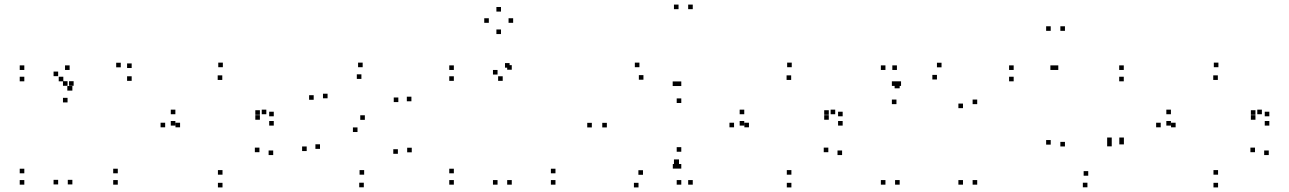

<svg xmlns="http://www.w3.org/2000/svg" viewBox="-20 -795 5620 837"><path d="M86 -490V-510H66V-490ZM86 -440.5V-460.5H66V-440.5ZM256 -440.5V-460.5H236V-440.5ZM233.5 -463V-483H213.5V-463ZM233.5 9V-11H213.5V9ZM295.5 9V-11H275.5V9ZM295.5 -400V-420H275.5V-400ZM293.5 -400V-420H273.5V-400ZM283.5 -490V-510H263.5V-490ZM554 -498.5V-518.5H534V-498.5ZM506.5 -501.5V-521.5H486.5V-501.5ZM301 -421V-441H281V-421ZM274.5 -421V-441H254.5V-421ZM274.5 -348.5V-368.5H254.5V-348.5ZM554 -442.5V-462.5H534V-442.5ZM493.5 10V-10H473.5V10ZM493.5 -39.5V-59.5H473.5V-39.5ZM86 -39.5V-59.5H66V-39.5ZM86 10V-10H66V10Z M950 22V2H930V22ZM1171 -119V-139H1151V-119ZM1111 -131.5V-151.5H1091V-131.5ZM950 -33.5V-53.5H930V-33.5ZM765 -240V-260H745V-240ZM949 -446.5V-466.5H929V-446.5ZM1113 -294.5V-314.5H1093V-294.5ZM1113 -273V-293H1093V-273ZM1141 -297V-317H1121V-297ZM744.5 -297V-317H724.5V-297ZM744.5 -247.5V-267.5H724.5V-247.5ZM1173.5 -247.5V-267.5H1153.5V-247.5ZM1173.5 -288V-308H1153.5V-288ZM951.5 -502V-522H931.5V-502ZM700 -240V-260H680V-240Z M1347.5 -360V-380H1327.5V-360ZM1538.5 -219.5V-239.5H1518.5V-219.5ZM1714.5 -124.5V-144.5H1694.5V-124.5ZM1567.5 -33.5V-53.5H1547.5V-33.5ZM1375 -146V-166H1355V-146ZM1317 -136.5V-156.5H1297V-136.5ZM1566 21.5V1.5H1546V21.5ZM1775 -131V-151H1755V-131ZM1570.5 -272.5V-292.5H1550.5V-272.5ZM1408 -366.5V-386.5H1388V-366.5ZM1555.5 -451V-471H1535.5V-451ZM1716.5 -350V-370H1696.5V-350ZM1773.5 -353.5V-373.5H1753.5V-353.5ZM1561 -502V-522H1541V-502Z M2211 -491V-511H2191V-491ZM2201.5 -500V-520H2181.5V-500ZM1958.5 -490V-510H1938.5V-490ZM1958.5 -442.5V-462.5H1938.5V-442.5ZM2171.5 -442.5V-462.5H2151.5V-442.5ZM2149 -470V-490H2129V-470ZM2149 10V-10H2129V10ZM2211 10V-10H2191V10ZM2401.5 10V-10H2381.5V10ZM2401.5 -39.5V-59.5H2381.5V-39.5ZM1958.5 -39.5V-59.5H1938.5V-39.5ZM1958.5 10V-10H1938.5V10ZM2217 -695.5V-715.5H2197V-695.5ZM2164 -744.5V-764.5H2144V-744.5ZM2111 -695.5V-715.5H2091V-695.5ZM2164 -646.5V-666.5H2144V-646.5Z M2940 -80V-100H2920V-80ZM2950 10V-10H2930V10ZM3000 10V-10H2980V10ZM3000 -755V-775H2980V-755ZM2938 -755V-775H2918V-755ZM2938 -80V-100H2918V-80ZM2763.5 22V2H2743.5V22ZM2933 -60V-80H2913V-60ZM2950 -60V-80H2930V-60ZM2950 -133.5V-153.5H2930V-133.5ZM2783 -33V-53H2763V-33ZM2625.5 -239.5V-259.5H2605.5V-239.5ZM2785 -447.5V-467.5H2765V-447.5ZM2950 -346V-366H2930V-346ZM2950 -420V-440H2930V-420ZM2932.5 -420V-440H2912.5V-420ZM2767.5 -502V-522H2747.5V-502ZM2560 -239.5V-259.5H2540V-239.5Z M3430 22V2H3410V22ZM3651 -119V-139H3631V-119ZM3591 -131.5V-151.5H3571V-131.5ZM3430 -33.5V-53.5H3410V-33.5ZM3245 -240V-260H3225V-240ZM3429 -446.5V-466.5H3409V-446.5ZM3593 -294.5V-314.5H3573V-294.5ZM3593 -273V-293H3573V-273ZM3621 -297V-317H3601V-297ZM3224.5 -297V-317H3204.5V-297ZM3224.5 -247.5V-267.5H3204.5V-247.5ZM3653.5 -247.5V-267.5H3633.5V-247.5ZM3653.5 -288V-308H3633.5V-288ZM3431.5 -502V-522H3411.5V-502ZM3180 -240V-260H3160V-240Z M3900 -410V-430H3880V-410ZM3890 -490V-510H3870V-490ZM3840 -490V-510H3820V-490ZM3840 10V-10H3820V10ZM3902 10V-10H3882V10ZM3902 -410V-430H3882V-410ZM4240 -341V-361H4220V-341ZM4084.5 -501.5V-521.5H4064.5V-501.5ZM3908 -420.5V-440.5H3888V-420.5ZM3888 -420.5V-440.5H3868V-420.5ZM3888 -341V-361H3868V-341ZM4064.5 -448.5V-468.5H4044.5V-448.5ZM4178 -323.5V-343.5H4158V-323.5ZM4178 10V-10H4158V10ZM4240 10V-10H4220V10Z M4720.5 21.5V1.5H4700.5V21.5ZM4879.5 -165.5V-185.5H4859.5V-165.5ZM4879.5 -175.5V-195.5H4859.5V-175.5ZM4826.5 -175.5V-195.5H4806.5V-175.5ZM4826.5 -157V-177H4806.5V-157ZM4724 -29V-49H4704V-29ZM4622.5 -156.5V-176.5H4602.5V-156.5ZM4622.5 -660.5V-680.5H4602.5V-660.5ZM4560.5 -660.5V-680.5H4540.5V-660.5ZM4560.5 -164.5V-184.5H4540.5V-164.5ZM4579 -490V-510H4559V-490ZM4399 -490V-510H4379V-490ZM4399 -440.5V-460.5H4379V-440.5ZM4879 -440.5V-460.5H4859V-440.5ZM4879 -490V-510H4859V-490ZM4593.5 -490V-510H4573.5V-490Z M5290 22V2H5270V22ZM5511 -119V-139H5491V-119ZM5451 -131.5V-151.5H5431V-131.5ZM5290 -33.5V-53.5H5270V-33.5ZM5105 -240V-260H5085V-240ZM5289 -446.5V-466.5H5269V-446.5ZM5453 -294.5V-314.5H5433V-294.5ZM5453 -273V-293H5433V-273ZM5481 -297V-317H5461V-297ZM5084.5 -297V-317H5064.5V-297ZM5084.5 -247.5V-267.5H5064.5V-247.5ZM5513.5 -247.5V-267.5H5493.5V-247.5ZM5513.5 -288V-308H5493.5V-288ZM5291.5 -502V-522H5271.5V-502ZM5040 -240V-260H5020V-240Z"/></svg>

Font: Monaspace Neon Dots Var
Style: Regular
Weight: 400
Designer: Riley Cran and the Lettermatic Team
Version: Version 1.100 (Monaspace Neon Dots)